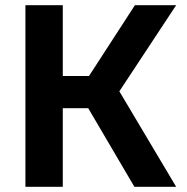

<svg xmlns="http://www.w3.org/2000/svg" viewBox="-20 -720 721 740"><path d="M78 -700H222V-427H323L500 -700H659L440 -368L659 0H498L320 -303H222V0H78Z"/></svg>

Font: NT Somic Bold
Style: Regular
Weight: 700
Designer: Ravid Balaliev — lead type designer, mastering
Michael Voronin — secret advisor, marketing
Ivan Kovalenko — best boy
Foundry: NT Type
Version: Version 0.7